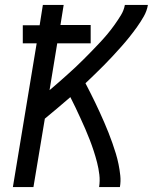

<svg xmlns="http://www.w3.org/2000/svg" viewBox="-20 -755 640 775"><path d="M32 0 128 -580H72V-653H140L153 -735H237L224 -654H346V-580H211L180 -391Q198 -406 215.5 -421.5Q233 -437 250.5 -452.5Q268 -468 285 -484Q302 -500 318.5 -516.5Q335 -533 351 -549.5Q367 -566 383 -583Q399 -600 414 -618Q429 -636 442.5 -655Q456 -674 468 -693.5Q480 -713 484 -735H577Q573 -711 560.5 -689Q548 -667 533 -646Q518 -625 502 -605Q486 -585 469 -566Q452 -547 434.5 -528Q417 -509 399 -491Q381 -473 362.5 -455Q344 -437 325 -419Q335 -400 345 -380Q355 -360 364.5 -340.5Q374 -321 383 -301Q392 -281 401 -260.5Q410 -240 418 -219.5Q426 -199 433.5 -178Q441 -157 447.5 -135.5Q454 -114 458.5 -92Q463 -70 465.5 -46.5Q468 -23 464 0H380Q384 -25 381 -50Q378 -75 372 -98.5Q366 -122 358.5 -145Q351 -168 342.5 -190Q334 -212 324.5 -234Q315 -256 305 -277.5Q295 -299 285 -320.5Q275 -342 264 -363Q238 -341 212.5 -319Q187 -297 161 -276L115 0Z"/></svg>

Font: Zed Sans Extended
Style: Italic
Weight: 400
Width: 7
Italic angle: -9°
Designer: Belleve Invis
Foundry: Belleve Invis
Version: Version 1.0.0; ttfautohint (v1.8.4)